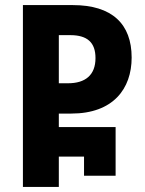

<svg xmlns="http://www.w3.org/2000/svg" viewBox="-20 -734 570 754"><path d="M70 0H211V-119H310V-44H434V-235H211V-288H260C424 -288 497 -385 497 -508C497 -640 420 -714 266 -714H70ZM211 -407V-596H256C323 -596 355 -567 355 -506C355 -439 315 -407 247 -407Z"/></svg>

Font: Noto Sans Georgian Condensed Bold
Style: Regular
Weight: 700
Width: 3
Designer: Monotype Design Team, Akaki Razmadze
Foundry: Google LLC
Version: Version 2.005